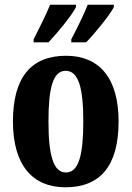

<svg xmlns="http://www.w3.org/2000/svg" viewBox="-20 -786 559 816"><path d="M283 -619V-606H346C384 -645 446 -721 464 -756V-766H353C335 -721 307 -665 283 -619ZM123 -619V-606H186C223 -645 286 -721 303 -756V-766H193C175 -721 146 -665 123 -619ZM258 10C407 10 484 -82 484 -270C484 -458 399 -549 261 -549C113 -549 35 -458 35 -270C35 -82 120 10 258 10ZM260 -53C206 -53 186 -128 186 -270C186 -412 205 -485 259 -485C314 -485 334 -412 334 -270C334 -128 315 -53 260 -53Z"/></svg>

Font: Noto Serif Bengali ExtraCondensed ExtraBold
Style: Regular
Weight: 800
Width: 2
Designer: Juan Bruce, Universal Thirst, Indian Type Foundry and the Monotype Design Team.
Foundry: Monotype Imaging Inc.
Version: Version 2.003